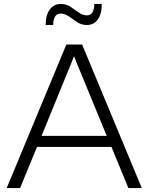

<svg xmlns="http://www.w3.org/2000/svg" viewBox="-20 -955 754 975"><path d="M14 0 317 -729H397L700 0H632L546 -209H168L82 0ZM323 -588 191 -265H522L389 -588Q381 -608 372.5 -628Q364 -648 356 -670Q348 -648 339.5 -628Q331 -608 323 -588ZM212 -828Q212 -879 233 -907Q254 -935 288 -935Q316 -935 338 -920.5Q360 -906 380 -891.5Q400 -877 421 -877Q441 -877 450 -893Q459 -909 459 -935H497Q497 -884 476.5 -856Q456 -828 421 -828Q394 -828 372 -842.5Q350 -857 330 -871.5Q310 -886 288 -886Q268 -886 259 -870Q250 -854 250 -828Z"/></svg>

Font: BDO Grotesk Light
Style: Regular
Weight: 300
Designer: Deni Anggara
Foundry: Lokal Container
Version: Version 2.000